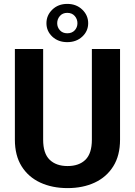

<svg xmlns="http://www.w3.org/2000/svg" viewBox="-20 -965 699 995"><path d="M456.1 -710.9H602.1V-241.2Q602.1 -159.2 567.1 -103.3Q532.2 -47.4 470.9 -18.8Q409.7 9.8 330.1 9.8Q250.5 9.8 188.7 -18.8Q127 -47.4 92 -103.3Q57.1 -159.2 57.1 -241.2V-710.9H203.6V-241.2Q203.6 -169.9 237.3 -137.2Q271 -104.5 330.1 -104.5Q389.6 -104.5 422.9 -137.2Q456.1 -169.9 456.1 -241.2ZM220.7 -844.7Q220.7 -885.7 251.2 -915.3Q281.7 -944.8 328.6 -944.8Q375.5 -944.8 406.2 -915.3Q437 -885.7 437 -844.7Q437 -803.7 406.2 -775.1Q375.5 -746.6 328.6 -746.6Q281.7 -746.6 251.2 -775.1Q220.7 -803.7 220.7 -844.7ZM276.4 -844.7Q276.4 -823.7 290.5 -808.1Q304.7 -792.5 328.6 -792.5Q353 -792.5 367.2 -807.9Q381.3 -823.2 381.3 -844.7Q381.3 -866.2 367.2 -882.3Q353 -898.4 328.6 -898.4Q304.7 -898.4 290.5 -882.3Q276.4 -866.2 276.4 -844.7Z"/></svg>

Font: Vazirmatn UI
Style: Bold
Weight: 700
Designer: Saber Rastikerdar
Foundry: Saber Rastikerdar
Version: Version 33.003